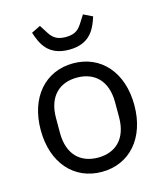

<svg xmlns="http://www.w3.org/2000/svg" viewBox="-113 -827 785 923"><g transform="rotate(-15 280.0 -365.5)"><path d="M280 -596C387 -596 414 -666 432 -721L387 -743L366 -710C348 -681 331 -659 280 -659C229 -659 212 -681 194 -710L173 -743L128 -721C146 -666 173 -596 280 -596ZM280 12C418 12 513 -94 513 -258C513 -422 418 -528 280 -528C142 -528 47 -422 47 -258C47 -94 142 12 280 12ZM280 -59C194 -59 133 -112 133 -221V-295C133 -404 194 -457 280 -457C366 -457 427 -404 427 -295V-221C427 -112 366 -59 280 -59Z"/></g></svg>

Font: LVC Sans
Style: Regular
Weight: 400
Designer: Mike Abbink, Paul van der Laan, Pieter van Rosmalen
Foundry: Bold Monday
Version: Version 3.0